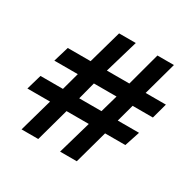

<svg xmlns="http://www.w3.org/2000/svg" viewBox="-133 -698 834 837"><g transform="rotate(30 284.0 -279.5)"><path d="M77 8 124 -159H10L32 -235H145L169 -323H51L74 -400H189L236 -567H320L271 -400H384L429 -567H512L466 -400H568L547 -323H445L421 -235H528L503 -159H401L355 8H271L319 -159H207L161 8ZM227 -235H339L364 -323H250Z"/></g></svg>

Font: Manuale
Style: Italic
Weight: 400
Italic angle: -11°
Designer: Eduardo Tunni / Pablo Cosgaya
Foundry: Eduardo Tunni / Pablo Cosgaya
Version: Version 1.002